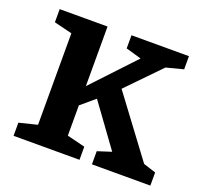

<svg xmlns="http://www.w3.org/2000/svg" viewBox="-99 -655 815 769"><g transform="rotate(20 308.0 -270.0)"><path d="M365 0H614V-56L561 -73L373 -325L509 -465L582 -484V-540H337V-484L403 -465L235 -286V-540H31V-484L108 -465V-75L31 -56V0H312V-56L235 -75V-204L294 -254L424 -75L365 -56Z"/></g></svg>

Font: Domine
Style: Bold
Weight: 700
Designer: Pablo Impallari, Rodrigo Fuenzalida, Brenda Gallo
Foundry: Pablo Impallari, Rodrigo Fuenzalida, Brenda Gallo
Version: Version 2.000